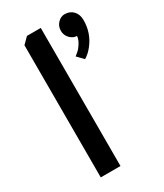

<svg xmlns="http://www.w3.org/2000/svg" viewBox="-178 -772 721 843"><g transform="rotate(-30 182.5 -350.0)"><path d="M75 0V-670L105 -700H175V0ZM275 -484 245 -515Q263 -529 270 -537Q295 -568 295 -590Q276 -590 260.5 -606Q245 -622 245 -645Q245 -668 260.5 -684Q276 -700 295 -700Q322 -700 338.5 -682.5Q355 -665 355 -636Q355 -570 315 -520Q297 -497 275 -484Z"/></g></svg>

Font: Scada
Style: Regular
Weight: 400
Designer: Jovanny Lemonad
Foundry: Jovanny Lemonad
Version: Version 4.100;PS 004.100;hotconv 1.0.88;makeotf.lib2.5.64775